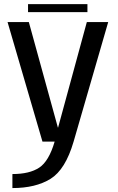

<svg xmlns="http://www.w3.org/2000/svg" viewBox="-20 -702 583 952"><path d="M190.5 0H345L516.5 -592.5H410.5L268 -69.5H267L123 -592.5H17.5ZM41.5 230.5Q156.5 230.5 230.5 184.8Q304.5 139 345 0H251Q222.5 97.5 174.5 129.2Q126.5 161 41.5 161ZM119 -642H413.5V-681.5H119Z"/></svg>

Font: Anybody Thin
Style: Regular
Weight: 400
Version: Version 1.113;gftools[0.9.25]